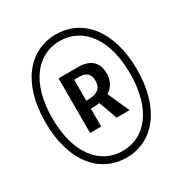

<svg xmlns="http://www.w3.org/2000/svg" viewBox="-174 -874 969 1018"><g transform="rotate(-30 310.0 -365.0)"><path d="M274.5 -198.5V-308.5H289C303.5 -308.5 316.5 -309.5 328.5 -311L369 -198.5H448.5L389 -331C426 -353 441 -389 441 -429.5C441 -498.5 397.5 -533.5 326 -533L206.5 -532.5V-198.5ZM29.5 -366C29.5 -127 146 12 310 12C473.5 12 590.5 -127 590.5 -366C590.5 -603 473.5 -742 310 -742C146 -742 29.5 -603 29.5 -366ZM72 -366C72 -583.5 173.5 -701.5 310 -701.5C447 -701.5 548 -583.5 548 -366C548 -147 447 -29 310 -29C173.5 -29 72 -147 72 -366ZM274.5 -357V-485H307.5C352 -485 370 -461.5 370 -424C370 -390.5 356 -357 286 -357Z"/></g></svg>

Font: Monaspace Argon Medium
Style: Regular
Weight: 500
Designer: Riley Cran & the Lettermatic Team
Foundry: Lettermatic
Version: Version 1.000 (Monaspace Argon)